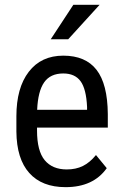

<svg xmlns="http://www.w3.org/2000/svg" viewBox="-20 -770 508 800"><path d="M253.4 9.8Q154.8 9.8 102.1 -49.1Q49.3 -107.9 48.3 -221.7V-285.6Q48.3 -403.8 99.9 -470.9Q151.4 -538.1 243.7 -538.1Q336.4 -538.1 382.3 -479Q428.2 -419.9 429.2 -294.9V-238.3H134.3V-226.1Q134.3 -141.1 166.3 -102.5Q198.2 -64 258.3 -64Q296.4 -64 325.4 -78.4Q354.5 -92.8 379.9 -124L424.8 -69.3Q368.7 9.8 253.4 9.8ZM243.7 -463.9Q189.9 -463.9 164.1 -427Q138.2 -390.1 134.8 -312.5H342.8V-324.2Q339.4 -399.4 315.7 -431.6Q292 -463.9 243.7 -463.9ZM285.6 -750H395L264.2 -606.4H191.4Z"/></svg>

Font: TypoPRO Roboto
Style: Regular
Weight: 400
Designer: Google
Version: Version 2.136; 2016